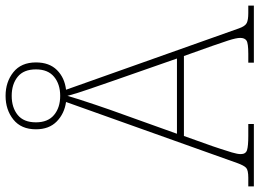

<svg xmlns="http://www.w3.org/2000/svg" viewBox="-145 -790 931 689"><g transform="rotate(-90 320.5 -445.5)"><path d="M-4 0V-20H27Q54 -20 62.5 -27.5Q71 -35 80 -60L299 -674Q257 -680 229 -707.5Q201 -735 201 -782Q201 -835 236 -863Q271 -891 321 -891Q371 -891 406 -863Q441 -835 441 -782Q441 -734 413.5 -706.5Q386 -679 343 -674L563 -54Q571 -31 582.5 -25.5Q594 -20 618 -20H645V0H440V-20H472Q510 -20 519.5 -26.5Q529 -33 529 -49Q529 -63 519.5 -92.5Q510 -122 501 -147L464 -251H177L140 -147Q137 -138 130.5 -118.5Q124 -99 118 -79Q112 -59 112 -47Q112 -29 126.5 -24.5Q141 -20 177 -20H220V0ZM321 -695Q363 -695 389.5 -717Q416 -739 416 -782Q416 -826 389.5 -847.5Q363 -869 321 -869Q279 -869 252.5 -847.5Q226 -826 226 -782Q226 -739 252.5 -717Q279 -695 321 -695ZM185 -276H455L375 -505Q361 -546 345 -592Q329 -638 321 -669Q317 -654 308 -626Q299 -598 289 -568.5Q279 -539 271 -516Z"/></g></svg>

Font: Noto Serif Myanmar Thin
Style: Regular
Weight: 100
Designer: Ben Mitchell and the Monotype Design Team
Foundry: Monotype Imaging Inc.
Version: Version 2.106; ttfautohint (v1.8.4.7-5d5b)